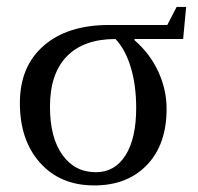

<svg xmlns="http://www.w3.org/2000/svg" viewBox="-20 -532 579 561"><path d="M496.1 -511.7H523.9L515.1 -418H373V-414.6Q418.5 -375 442.6 -322.5Q466.8 -270 466.8 -213.9Q466.8 -109.9 409.4 -50Q352.1 9.8 255.4 9.8Q156.2 9.8 97.2 -56.2Q38.1 -122.1 38.1 -231Q38.1 -337.9 107.7 -398.4Q177.2 -459 298.3 -459H468.8ZM260.3 -28.8Q315.4 -28.8 346.7 -78.1Q377.9 -127.4 377.9 -216.8Q377.9 -283.7 361.8 -336.2Q345.7 -388.7 317.4 -418Q224.6 -418 175.3 -367.4Q126 -316.9 126 -220.2Q126 -129.9 162.4 -79.3Q198.7 -28.8 260.3 -28.8Z"/></svg>

Font: Times New Roman
Style: Regular
Weight: 400
Designer: Steve Matteson
Foundry: Ascender Corporation
Version: Version 2.00.3